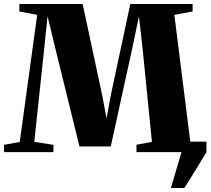

<svg xmlns="http://www.w3.org/2000/svg" viewBox="-30 -763 1056 963"><path d="M827 180 880.5 0V-52.5H1005.5V0Q986 32.5 966 65.2Q946 98 927.8 127.2Q909.5 156.5 894.5 180ZM69 -51 156.5 -688.5 67 -705.5V-743H384.5L483 -283.5L504.5 -169L525.5 -284.5L623.5 -743H936V-705.5L844.5 -688.5L924.5 -52L998.5 -36.5V0H654.5V-37L732 -51.5L685.5 -516.5L667 -681.5L634 -523.5L525.5 -28.5H368.5L248 -518.5L208.5 -682L191.5 -517.5L142 -51.5L238 -36.5V0H-10V-36.5Z"/></svg>

Font: Merriweather 96pt Black
Style: Regular
Weight: 900
Version: Version 2.100